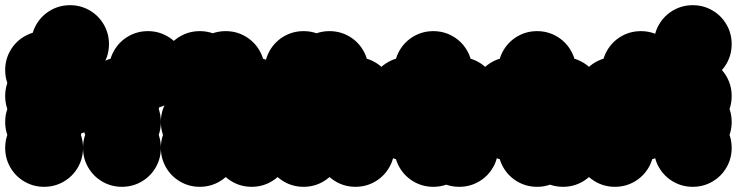

<svg xmlns="http://www.w3.org/2000/svg" viewBox="-70 -620 2840 740"><path d="M-50 -350Q-50 -391 -30 -425.5Q-10 -460 24.5 -480Q59 -500 100 -500Q141 -500 175.5 -480Q210 -460 230 -425.5Q250 -391 250 -350Q250 -309 230 -274.5Q210 -240 175.5 -220Q141 -200 100 -200Q59 -200 24.5 -220Q-10 -240 -30 -274.5Q-50 -309 -50 -350ZM50 -250Q50 -291 70 -325.5Q90 -360 124.5 -380Q159 -400 200 -400Q241 -400 275.5 -380Q310 -360 330 -325.5Q350 -291 350 -250Q350 -209 330 -174.5Q310 -140 275.5 -120Q241 -100 200 -100Q159 -100 124.5 -120Q90 -140 70 -174.5Q50 -209 50 -250ZM-50 -50Q-50 -91 -30 -125.5Q-10 -160 24.5 -180Q59 -200 100 -200Q141 -200 175.5 -180Q210 -160 230 -125.5Q250 -91 250 -50Q250 -9 230 25.5Q210 60 175.5 80Q141 100 100 100Q59 100 24.5 80Q-10 60 -30 25.5Q-50 -9 -50 -50ZM50 -450Q50 -491 70 -525.5Q90 -560 124.5 -580Q159 -600 200 -600Q241 -600 275.5 -580Q310 -560 330 -525.5Q350 -491 350 -450Q350 -409 330 -374.5Q310 -340 275.5 -320Q241 -300 200 -300Q159 -300 124.5 -320Q90 -340 70 -374.5Q50 -409 50 -450ZM-50 -250Q-50 -291 -30 -325.5Q-10 -360 24.5 -380Q59 -400 100 -400Q141 -400 175.5 -380Q210 -360 230 -325.5Q250 -291 250 -250Q250 -209 230 -174.5Q210 -140 175.5 -120Q141 -100 100 -100Q59 -100 24.5 -120Q-10 -140 -30 -174.5Q-50 -209 -50 -250ZM-50 -150Q-50 -191 -30 -225.5Q-10 -260 24.5 -280Q59 -300 100 -300Q141 -300 175.5 -280Q210 -260 230 -225.5Q250 -191 250 -150Q250 -109 230 -74.5Q210 -40 175.5 -20Q141 0 100 0Q59 0 24.5 -20Q-10 -40 -30 -74.5Q-50 -109 -50 -150Z M250 -250Q250 -291 270 -325.5Q290 -360 324.5 -380Q359 -400 400 -400Q441 -400 475.5 -380Q510 -360 530 -325.5Q550 -291 550 -250Q550 -209 530 -174.5Q510 -140 475.5 -120Q441 -100 400 -100Q359 -100 324.5 -120Q290 -140 270 -174.5Q250 -209 250 -250ZM250 -50Q250 -91 270 -125.5Q290 -160 324.5 -180Q359 -200 400 -200Q441 -200 475.5 -180Q510 -160 530 -125.5Q550 -91 550 -50Q550 -9 530 25.5Q510 60 475.5 80Q441 100 400 100Q359 100 324.5 80Q290 60 270 25.5Q250 -9 250 -50ZM350 -350Q350 -391 370 -425.5Q390 -460 424.5 -480Q459 -500 500 -500Q541 -500 575.5 -480Q610 -460 630 -425.5Q650 -391 650 -350Q650 -309 630 -274.5Q610 -240 575.5 -220Q541 -200 500 -200Q459 -200 424.5 -220Q390 -240 370 -274.5Q350 -309 350 -350ZM250 -150Q250 -191 270 -225.5Q290 -260 324.5 -280Q359 -300 400 -300Q441 -300 475.5 -280Q510 -260 530 -225.5Q550 -191 550 -150Q550 -109 530 -74.5Q510 -40 475.5 -20Q441 0 400 0Q359 0 324.5 -20Q290 -40 270 -74.5Q250 -109 250 -150Z M550 -50Q550 -91 570 -125.5Q590 -160 624.5 -180Q659 -200 700 -200Q741 -200 775.5 -180Q810 -160 830 -125.5Q850 -91 850 -50Q850 -9 830 25.5Q810 60 775.5 80Q741 100 700 100Q659 100 624.5 80Q590 60 570 25.5Q550 -9 550 -50ZM550 -150Q550 -191 570 -225.5Q590 -260 624.5 -280Q659 -300 700 -300Q741 -300 775.5 -280Q810 -260 830 -225.5Q850 -191 850 -150Q850 -109 830 -74.5Q810 -40 775.5 -20Q741 0 700 0Q659 0 624.5 -20Q590 -40 570 -74.5Q550 -109 550 -150ZM750 -50Q750 -91 770 -125.5Q790 -160 824.5 -180Q859 -200 900 -200Q941 -200 975.5 -180Q1010 -160 1030 -125.5Q1050 -91 1050 -50Q1050 -9 1030 25.5Q1010 60 975.5 80Q941 100 900 100Q859 100 824.5 80Q790 60 770 25.5Q750 -9 750 -50ZM750 -150Q750 -191 770 -225.5Q790 -260 824.5 -280Q859 -300 900 -300Q941 -300 975.5 -280Q1010 -260 1030 -225.5Q1050 -191 1050 -150Q1050 -109 1030 -74.5Q1010 -40 975.5 -20Q941 0 900 0Q859 0 824.5 -20Q790 -40 770 -74.5Q750 -109 750 -150ZM750 -250Q750 -291 770 -325.5Q790 -360 824.5 -380Q859 -400 900 -400Q941 -400 975.5 -380Q1010 -360 1030 -325.5Q1050 -291 1050 -250Q1050 -209 1030 -174.5Q1010 -140 975.5 -120Q941 -100 900 -100Q859 -100 824.5 -120Q790 -140 770 -174.5Q750 -209 750 -250ZM650 -350Q650 -391 670 -425.5Q690 -460 724.5 -480Q759 -500 800 -500Q841 -500 875.5 -480Q910 -460 930 -425.5Q950 -391 950 -350Q950 -309 930 -274.5Q910 -240 875.5 -220Q841 -200 800 -200Q759 -200 724.5 -220Q690 -240 670 -274.5Q650 -309 650 -350ZM550 -350Q550 -391 570 -425.5Q590 -460 624.5 -480Q659 -500 700 -500Q741 -500 775.5 -480Q810 -460 830 -425.5Q850 -391 850 -350Q850 -309 830 -274.5Q810 -240 775.5 -220Q741 -200 700 -200Q659 -200 624.5 -220Q590 -240 570 -274.5Q550 -309 550 -350ZM650 -150Q650 -191 670 -225.5Q690 -260 724.5 -280Q759 -300 800 -300Q841 -300 875.5 -280Q910 -260 930 -225.5Q950 -191 950 -150Q950 -109 930 -74.5Q910 -40 875.5 -20Q841 0 800 0Q759 0 724.5 -20Q690 -40 670 -74.5Q650 -109 650 -150Z M1150 -50Q1150 -91 1170 -125.5Q1190 -160 1224.5 -180Q1259 -200 1300 -200Q1341 -200 1375.5 -180Q1410 -160 1430 -125.5Q1450 -91 1450 -50Q1450 -9 1430 25.5Q1410 60 1375.5 80Q1341 100 1300 100Q1259 100 1224.5 80Q1190 60 1170 25.5Q1150 -9 1150 -50ZM1150 -150Q1150 -191 1170 -225.5Q1190 -260 1224.5 -280Q1259 -300 1300 -300Q1341 -300 1375.5 -280Q1410 -260 1430 -225.5Q1450 -191 1450 -150Q1450 -109 1430 -74.5Q1410 -40 1375.5 -20Q1341 0 1300 0Q1259 0 1224.5 -20Q1190 -40 1170 -74.5Q1150 -109 1150 -150ZM1150 -250Q1150 -291 1170 -325.5Q1190 -360 1224.5 -380Q1259 -400 1300 -400Q1341 -400 1375.5 -380Q1410 -360 1430 -325.5Q1450 -291 1450 -250Q1450 -209 1430 -174.5Q1410 -140 1375.5 -120Q1341 -100 1300 -100Q1259 -100 1224.5 -120Q1190 -140 1170 -174.5Q1150 -209 1150 -250ZM1050 -350Q1050 -391 1070 -425.5Q1090 -460 1124.5 -480Q1159 -500 1200 -500Q1241 -500 1275.5 -480Q1310 -460 1330 -425.5Q1350 -391 1350 -350Q1350 -309 1330 -274.5Q1310 -240 1275.5 -220Q1241 -200 1200 -200Q1159 -200 1124.5 -220Q1090 -240 1070 -274.5Q1050 -309 1050 -350ZM950 -350Q950 -391 970 -425.5Q990 -460 1024.5 -480Q1059 -500 1100 -500Q1141 -500 1175.5 -480Q1210 -460 1230 -425.5Q1250 -391 1250 -350Q1250 -309 1230 -274.5Q1210 -240 1175.5 -220Q1141 -200 1100 -200Q1059 -200 1024.5 -220Q990 -240 970 -274.5Q950 -309 950 -350ZM950 -250Q950 -291 970 -325.5Q990 -360 1024.5 -380Q1059 -400 1100 -400Q1141 -400 1175.5 -380Q1210 -360 1230 -325.5Q1250 -291 1250 -250Q1250 -209 1230 -174.5Q1210 -140 1175.5 -120Q1141 -100 1100 -100Q1059 -100 1024.5 -120Q990 -140 970 -174.5Q950 -209 950 -250ZM950 -150Q950 -191 970 -225.5Q990 -260 1024.5 -280Q1059 -300 1100 -300Q1141 -300 1175.5 -280Q1210 -260 1230 -225.5Q1250 -191 1250 -150Q1250 -109 1230 -74.5Q1210 -40 1175.5 -20Q1141 0 1100 0Q1059 0 1024.5 -20Q990 -40 970 -74.5Q950 -109 950 -150ZM950 -50Q950 -91 970 -125.5Q990 -160 1024.5 -180Q1059 -200 1100 -200Q1141 -200 1175.5 -180Q1210 -160 1230 -125.5Q1250 -91 1250 -50Q1250 -9 1230 25.5Q1210 60 1175.5 80Q1141 100 1100 100Q1059 100 1024.5 80Q990 60 970 25.5Q950 -9 950 -50Z M1550 -50Q1550 -91 1570 -125.5Q1590 -160 1624.5 -180Q1659 -200 1700 -200Q1741 -200 1775.5 -180Q1810 -160 1830 -125.5Q1850 -91 1850 -50Q1850 -9 1830 25.5Q1810 60 1775.5 80Q1741 100 1700 100Q1659 100 1624.5 80Q1590 60 1570 25.5Q1550 -9 1550 -50ZM1550 -250Q1550 -291 1570 -325.5Q1590 -360 1624.5 -380Q1659 -400 1700 -400Q1741 -400 1775.5 -380Q1810 -360 1830 -325.5Q1850 -291 1850 -250Q1850 -209 1830 -174.5Q1810 -140 1775.5 -120Q1741 -100 1700 -100Q1659 -100 1624.5 -120Q1590 -140 1570 -174.5Q1550 -209 1550 -250ZM1450 -350Q1450 -391 1470 -425.5Q1490 -460 1524.5 -480Q1559 -500 1600 -500Q1641 -500 1675.5 -480Q1710 -460 1730 -425.5Q1750 -391 1750 -350Q1750 -309 1730 -274.5Q1710 -240 1675.5 -220Q1641 -200 1600 -200Q1559 -200 1524.5 -220Q1490 -240 1470 -274.5Q1450 -309 1450 -350ZM1350 -250Q1350 -291 1370 -325.5Q1390 -360 1424.5 -380Q1459 -400 1500 -400Q1541 -400 1575.5 -380Q1610 -360 1630 -325.5Q1650 -291 1650 -250Q1650 -209 1630 -174.5Q1610 -140 1575.5 -120Q1541 -100 1500 -100Q1459 -100 1424.5 -120Q1390 -140 1370 -174.5Q1350 -209 1350 -250ZM1350 -150Q1350 -191 1370 -225.5Q1390 -260 1424.5 -280Q1459 -300 1500 -300Q1541 -300 1575.5 -280Q1610 -260 1630 -225.5Q1650 -191 1650 -150Q1650 -109 1630 -74.5Q1610 -40 1575.5 -20Q1541 0 1500 0Q1459 0 1424.5 -20Q1390 -40 1370 -74.5Q1350 -109 1350 -150ZM1450 -50Q1450 -91 1470 -125.5Q1490 -160 1524.5 -180Q1559 -200 1600 -200Q1641 -200 1675.5 -180Q1710 -160 1730 -125.5Q1750 -91 1750 -50Q1750 -9 1730 25.5Q1710 60 1675.5 80Q1641 100 1600 100Q1559 100 1524.5 80Q1490 60 1470 25.5Q1450 -9 1450 -50Z M1950 -250Q1950 -291 1970 -325.5Q1990 -360 2024.5 -380Q2059 -400 2100 -400Q2141 -400 2175.5 -380Q2210 -360 2230 -325.5Q2250 -291 2250 -250Q2250 -209 2230 -174.5Q2210 -140 2175.5 -120Q2141 -100 2100 -100Q2059 -100 2024.5 -120Q1990 -140 1970 -174.5Q1950 -209 1950 -250ZM1850 -250Q1850 -291 1870 -325.5Q1890 -360 1924.5 -380Q1959 -400 2000 -400Q2041 -400 2075.5 -380Q2110 -360 2130 -325.5Q2150 -291 2150 -250Q2150 -209 2130 -174.5Q2110 -140 2075.5 -120Q2041 -100 2000 -100Q1959 -100 1924.5 -120Q1890 -140 1870 -174.5Q1850 -209 1850 -250ZM1850 -350Q1850 -391 1870 -425.5Q1890 -460 1924.5 -480Q1959 -500 2000 -500Q2041 -500 2075.5 -480Q2110 -460 2130 -425.5Q2150 -391 2150 -350Q2150 -309 2130 -274.5Q2110 -240 2075.5 -220Q2041 -200 2000 -200Q1959 -200 1924.5 -220Q1890 -240 1870 -274.5Q1850 -309 1850 -350ZM1850 -50Q1850 -91 1870 -125.5Q1890 -160 1924.5 -180Q1959 -200 2000 -200Q2041 -200 2075.5 -180Q2110 -160 2130 -125.5Q2150 -91 2150 -50Q2150 -9 2130 25.5Q2110 60 2075.5 80Q2041 100 2000 100Q1959 100 1924.5 80Q1890 60 1870 25.5Q1850 -9 1850 -50ZM1750 -250Q1750 -291 1770 -325.5Q1790 -360 1824.5 -380Q1859 -400 1900 -400Q1941 -400 1975.5 -380Q2010 -360 2030 -325.5Q2050 -291 2050 -250Q2050 -209 2030 -174.5Q2010 -140 1975.5 -120Q1941 -100 1900 -100Q1859 -100 1824.5 -120Q1790 -140 1770 -174.5Q1750 -209 1750 -250ZM1750 -150Q1750 -191 1770 -225.5Q1790 -260 1824.5 -280Q1859 -300 1900 -300Q1941 -300 1975.5 -280Q2010 -260 2030 -225.5Q2050 -191 2050 -150Q2050 -109 2030 -74.5Q2010 -40 1975.5 -20Q1941 0 1900 0Q1859 0 1824.5 -20Q1790 -40 1770 -74.5Q1750 -109 1750 -150ZM1950 -50Q1950 -91 1970 -125.5Q1990 -160 2024.5 -180Q2059 -200 2100 -200Q2141 -200 2175.5 -180Q2210 -160 2230 -125.5Q2250 -91 2250 -50Q2250 -9 2230 25.5Q2210 60 2175.5 80Q2141 100 2100 100Q2059 100 2024.5 80Q1990 60 1970 25.5Q1950 -9 1950 -50Z M2250 -150Q2250 -191 2270 -225.5Q2290 -260 2324.5 -280Q2359 -300 2400 -300Q2441 -300 2475.5 -280Q2510 -260 2530 -225.5Q2550 -191 2550 -150Q2550 -109 2530 -74.5Q2510 -40 2475.5 -20Q2441 0 2400 0Q2359 0 2324.5 -20Q2290 -40 2270 -74.5Q2250 -109 2250 -150ZM2150 -50Q2150 -91 2170 -125.5Q2190 -160 2224.5 -180Q2259 -200 2300 -200Q2341 -200 2375.5 -180Q2410 -160 2430 -125.5Q2450 -91 2450 -50Q2450 -9 2430 25.5Q2410 60 2375.5 80Q2341 100 2300 100Q2259 100 2224.5 80Q2190 60 2170 25.5Q2150 -9 2150 -50ZM2150 -250Q2150 -291 2170 -325.5Q2190 -360 2224.5 -380Q2259 -400 2300 -400Q2341 -400 2375.5 -380Q2410 -360 2430 -325.5Q2450 -291 2450 -250Q2450 -209 2430 -174.5Q2410 -140 2375.5 -120Q2341 -100 2300 -100Q2259 -100 2224.5 -120Q2190 -140 2170 -174.5Q2150 -209 2150 -250ZM2250 -350Q2250 -391 2270 -425.5Q2290 -460 2324.5 -480Q2359 -500 2400 -500Q2441 -500 2475.5 -480Q2510 -460 2530 -425.5Q2550 -391 2550 -350Q2550 -309 2530 -274.5Q2510 -240 2475.5 -220Q2441 -200 2400 -200Q2359 -200 2324.5 -220Q2290 -240 2270 -274.5Q2250 -309 2250 -350Z M2450 -250Q2450 -291 2470 -325.5Q2490 -360 2524.5 -380Q2559 -400 2600 -400Q2641 -400 2675.5 -380Q2710 -360 2730 -325.5Q2750 -291 2750 -250Q2750 -209 2730 -174.5Q2710 -140 2675.5 -120Q2641 -100 2600 -100Q2559 -100 2524.5 -120Q2490 -140 2470 -174.5Q2450 -209 2450 -250ZM2450 -150Q2450 -191 2470 -225.5Q2490 -260 2524.5 -280Q2559 -300 2600 -300Q2641 -300 2675.5 -280Q2710 -260 2730 -225.5Q2750 -191 2750 -150Q2750 -109 2730 -74.5Q2710 -40 2675.5 -20Q2641 0 2600 0Q2559 0 2524.5 -20Q2490 -40 2470 -74.5Q2450 -109 2450 -150ZM2450 -50Q2450 -91 2470 -125.5Q2490 -160 2524.5 -180Q2559 -200 2600 -200Q2641 -200 2675.5 -180Q2710 -160 2730 -125.5Q2750 -91 2750 -50Q2750 -9 2730 25.5Q2710 60 2675.5 80Q2641 100 2600 100Q2559 100 2524.5 80Q2490 60 2470 25.5Q2450 -9 2450 -50ZM2450 -450Q2450 -491 2470 -525.5Q2490 -560 2524.5 -580Q2559 -600 2600 -600Q2641 -600 2675.5 -580Q2710 -560 2730 -525.5Q2750 -491 2750 -450Q2750 -409 2730 -374.5Q2710 -340 2675.5 -320Q2641 -300 2600 -300Q2559 -300 2524.5 -320Q2490 -340 2470 -374.5Q2450 -409 2450 -450Z"/></svg>

Font: TINY 5x3
Style: Regular
Weight: 400
Designer: Jack Halten Fahnestock
Foundry: Velvetyne Type Foundry
Version: Version 1.002